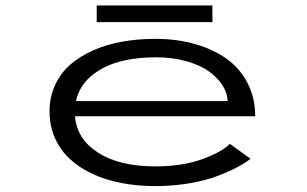

<svg xmlns="http://www.w3.org/2000/svg" viewBox="-20 -650 1090 682"><path d="M323.5 -630.5H734.5V-571.5H323.5ZM870 -86Q850 -70.5 821.8 -55.5Q793.5 -40.5 751.5 -24.5Q709.5 -8.5 651.8 1.2Q594 11 531 11Q468 11 411.8 0.2Q355.5 -10.5 308.8 -32.2Q262 -54 228 -85.5Q194 -117 175 -160Q156 -203 156 -254.5Q156 -305.5 175.8 -348.2Q195.5 -391 230.2 -421Q265 -451 312.5 -471.8Q360 -492.5 415 -502.2Q470 -512 531.5 -512Q607 -512 671.2 -494Q735.5 -476 783.8 -442Q832 -408 859.2 -355.2Q886.5 -302.5 886.5 -237H246.5Q253 -155.5 329.2 -107.2Q405.5 -59 531 -59Q626.5 -59 696.5 -84Q766.5 -109 796.5 -139ZM533 -446.5Q460.5 -446.5 402 -430.2Q343.5 -414 302.2 -378.5Q261 -343 250 -291H788.5Q788 -318.5 771.2 -345.5Q754.5 -372.5 723.8 -395.2Q693 -418 643.2 -432.2Q593.5 -446.5 533 -446.5Z"/></svg>

Font: League Mono Extended Light
Style: Regular
Weight: 300
Width: 9
Designer: Tyler Finck
Foundry: The League of Moveable Type / Tyler Finck
Version: Version 2.210